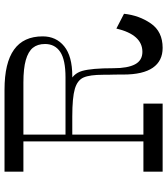

<svg xmlns="http://www.w3.org/2000/svg" viewBox="35 -775 740 850"><g transform="rotate(-90 405.0 -350.0)"><path d="M204 -650.5H234V-78.5H204ZM433 -700Q551.6 -700 610.3 -657.9Q669 -615.9 669 -531Q669 -471.5 625.1 -435.8Q581.1 -400 493.4 -400H220V-430H487.5Q565.4 -430 600.3 -453.4Q635.2 -476.9 635.2 -520.5Q635.2 -553.9 618.3 -574.6Q601.4 -595.2 564.1 -605.8Q526.8 -616.4 464.8 -616.4H70V-700ZM322 -430Q419.6 -430 461.8 -413.9Q504 -397.8 516 -356.1Q528 -314.5 528 -217.4Q528 -154.6 545.3 -122.1Q562.6 -89.6 600.4 -89.6Q676.5 -89.6 703.6 -204.8L769 -171Q762 -104 726 -52Q690 0 618 0Q560.1 0 530.1 -43.5Q500 -87 500 -173.9Q500 -184.1 500 -196Q500 -207.9 499.6 -220.9Q499 -232.8 499 -243.6Q499 -254.4 499 -263.4Q499 -322.4 487 -349.9Q475 -377.4 436.5 -388.7Q398 -400 314 -400H212V-430ZM371.4 -85.1V0H70V-85.1Z"/></g></svg>

Font: Space Cowgirl
Style: Regular
Weight: 400
Designer: Valery Marier
Foundry: Valery Marier
Version: Version 1.000